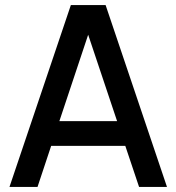

<svg xmlns="http://www.w3.org/2000/svg" viewBox="-20 -740 698 760"><path d="M398 -720H260.5L17.5 0H128.5L182.5 -162.5H476L530.5 0H641ZM215 -260.5 329 -602.5 443.5 -260.5Z"/></svg>

Font: Vela Sans SemBd
Style: Regular
Weight: 600
Designer: Principal design: Mikhail Sharanda - project Manrope.
Design modification: Ravid Balaliev
Foundry: Mikhail Sharanda
Version: Version 1.001